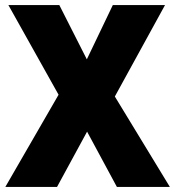

<svg xmlns="http://www.w3.org/2000/svg" viewBox="-20 -734 689 754"><path d="M647 0H439L322 -217L204 0H1L210 -362L13 -714H213L321 -501L423 -714H628L431 -355Z"/></svg>

Font: Noto Sans Sinhala UI SemiCondensed Black
Style: Regular
Weight: 900
Width: 4
Designer: Jelle Bosma - Monotype Design Team
Foundry: Monotype Imaging Inc.
Version: Version 2.006; ttfautohint (v1.8.4.7-5d5b)